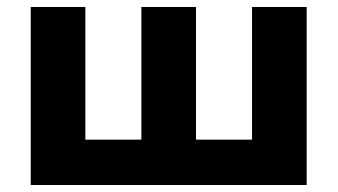

<svg xmlns="http://www.w3.org/2000/svg" viewBox="-20 -530 967 550"><path d="M68 0V-510H224.5V-130H385V-510H541.5V-130H702V-510H858.5V0Z"/></svg>

Font: Geologica
Style: Bold
Weight: 700
Designer: Sindre Bremnes, Frode Helland
Foundry: Monokrom Skriftforlag AS
Version: Version 1.010; ttfautohint (v1.8.4.7-5d5b);gftools[0.9.28]